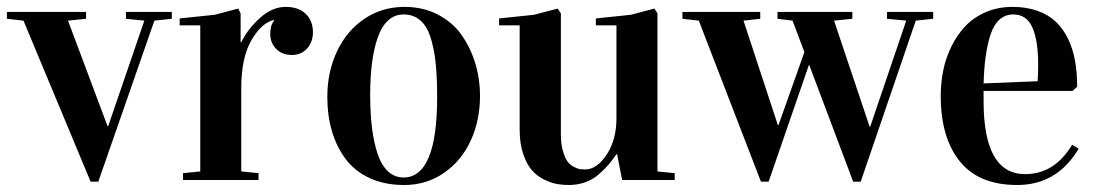

<svg xmlns="http://www.w3.org/2000/svg" viewBox="-26 -525 3204 560"><path d="M395 -464.8 341.3 -470.2V-490.2H475.1V-470.2L424.3 -464.8L260.7 4.9H238.3L42.5 -464.8L-5.9 -470.2V-490.2H225.1V-470.2L172.4 -464.8L287.6 -157.2H289.6Z M772.9 -463.9V-466.8Q737.3 -459 707.5 -408Q677.7 -356.9 677.7 -268.1V-24.9L728 -20V0H507.8V-20L558.1 -24.9V-451.2H498V-471.2L600.1 -481.9L668.9 -500L675.8 -485.8V-401.9H677.7Q697.3 -441.4 732.7 -473.1Q768.1 -504.9 807.1 -504.9Q844.7 -504.9 865.7 -484.6Q886.7 -464.4 886.7 -430.7Q886.7 -402.8 869.9 -383.8Q853 -364.7 825.2 -364.7Q796.4 -364.7 779.3 -382.6Q762.2 -400.4 762.2 -425.8Q762.2 -451.2 772.9 -463.9Z M1153.8 -504.9Q1207.5 -504.9 1250.7 -482.7Q1293.9 -460.4 1320.1 -423.3Q1346.2 -386.2 1360.1 -340.6Q1374 -294.9 1374 -245.1Q1374 -173.3 1346.7 -114.3Q1319.3 -55.2 1268.3 -20.3Q1217.3 14.6 1152.8 14.6Q1095.7 14.6 1052 -5.6Q1008.3 -25.9 981.7 -61.8Q955.1 -97.7 941.9 -143.1Q928.7 -188.5 928.7 -242.2Q928.7 -315.9 957.3 -376Q985.8 -436 1037.4 -470.5Q1088.9 -504.9 1153.8 -504.9ZM1150.9 -7.3Q1249 -7.3 1249 -242.2Q1249 -301.3 1244.4 -343.8Q1239.7 -386.2 1228.8 -418.7Q1217.8 -451.2 1198.2 -467Q1178.7 -482.9 1150.9 -482.9Q1125 -482.9 1106 -465.3Q1086.9 -447.8 1075.7 -415.5Q1064.5 -383.3 1059.1 -341.8Q1053.7 -300.3 1053.7 -248Q1053.7 -193.8 1059.1 -151.1Q1064.5 -108.4 1075.7 -75.4Q1086.9 -42.5 1106 -24.9Q1125 -7.3 1150.9 -7.3Z M1788.6 0 1773.9 -75.2H1772Q1759.3 -56.6 1748 -43.7Q1736.8 -30.8 1719.7 -15.9Q1702.6 -1 1680.4 6.8Q1658.2 14.6 1632.8 14.6Q1615.2 14.6 1598.6 11.7Q1582 8.8 1561.3 -1.2Q1540.5 -11.2 1525.6 -28.1Q1510.7 -44.9 1500.2 -75.4Q1489.7 -106 1489.7 -147V-451.2H1429.7V-471.2L1531.7 -481.9L1600.6 -500L1609.9 -485.8V-133.3Q1609.9 -104.5 1616 -84Q1622.1 -63.5 1629.6 -53.5Q1637.2 -43.5 1648.7 -37.8Q1660.2 -32.2 1666.5 -31.5Q1672.9 -30.8 1680.7 -30.8Q1714.8 -30.8 1743.4 -74Q1772 -117.2 1772 -180.2V-451.2H1711.9V-471.2L1814 -481.9L1882.8 -500L1891.6 -485.8V-24.9L1941.9 -20V0Z M2617.2 -464.8 2561 -470.2V-490.2H2695.8V-470.2L2645 -464.8L2484.4 4.9H2462.4L2285.6 -464.8L2241.7 -470.2V-490.2H2460V-470.2L2406.7 -464.8L2510.3 -155.8H2512.2ZM2340.8 -431.2 2361.8 -418 2215.8 4.9H2193.4L2012.2 -464.8L1964.4 -470.2V-490.2H2191.4V-470.2L2142.6 -464.8L2242.7 -160.2H2244.6Z M3115.7 -272 3102.5 -259.8H2842.8V-230Q2842.8 -17.1 2963.9 -17.1Q3049.8 -17.1 3101.1 -103L3120.1 -91.3Q3057.1 14.6 2940.9 14.6Q2828.6 14.6 2773.2 -54.7Q2717.8 -124 2717.8 -245.1Q2717.8 -283.2 2725.1 -319.6Q2732.4 -356 2749 -389.6Q2765.6 -423.3 2789.6 -448.7Q2813.5 -474.1 2848.9 -489.5Q2884.3 -504.9 2927.2 -504.9Q2967.8 -504.9 3000 -493.4Q3032.2 -481.9 3053.7 -461.4Q3075.2 -440.9 3089.4 -411.4Q3103.5 -381.8 3109.6 -347.4Q3115.7 -313 3115.7 -272ZM2929.2 -482.9Q2905.8 -482.9 2888.9 -467.5Q2872.1 -452.1 2862.8 -423.3Q2853.5 -394.5 2848.9 -360.6Q2844.2 -326.7 2842.8 -281.7L3000.5 -288.1Q3002 -313 3002 -335.9Q3002 -406.7 2985.1 -444.8Q2968.3 -482.9 2929.2 -482.9Z"/></svg>

Font: VidalokaRegular
Style: Regular
Weight: 400
Designer: Cyreal (www.cyreal.org)
Foundry: Cyreal (www.cyreal.org)
Version: Version 1.000